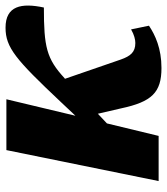

<svg xmlns="http://www.w3.org/2000/svg" viewBox="24 -602 589 676"><g transform="rotate(-90 318.0 -264.5)"><path d="M18 0H177L221 -182L255 -214L274 -132C297 -24 330 10 416 10C485 10 532 -12 565 -34L552 -97C533 -86 516 -82 504 -82C472 -82 458 -99 446 -133L378 -330L380 -331C449 -395 491 -404 629 -404C646 -483 635 -539 558 -539C488 -539 446 -503 297 -345L248 -293L306 -536H127Z"/></g></svg>

Font: Noto Serif Condensed Black
Style: Italic
Weight: 900
Width: 3
Italic angle: -12°
Designer: Monotype Design Team
Foundry: Monotype Imaging Inc.
Version: Version 2.013